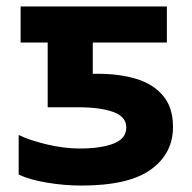

<svg xmlns="http://www.w3.org/2000/svg" viewBox="-20 -566 595 596"><path d="M233 10Q180 10 126 1Q72 -8 38 -24V-147Q73 -130 126.5 -117.5Q180 -105 227 -105Q294 -105 333 -120.5Q372 -136 372 -170Q372 -204 331.5 -218.5Q291 -233 223 -233H128V-434H44V-546H498V-434H268V-337H283Q351 -337 403.5 -321Q456 -305 486.5 -268.5Q517 -232 517 -172Q517 -89 448 -39.5Q379 10 233 10Z"/></svg>

Font: RS Noto Sans
Style: Bold
Weight: 700
Designer: Monotype Design Team
Foundry: Monotype Imaging Inc.
Version: Version 3.10